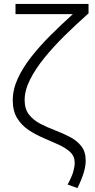

<svg xmlns="http://www.w3.org/2000/svg" viewBox="-20 -740 483 978"><path d="M374.5 218 324.5 200Q346.5 159 353.5 133.5Q360.5 108 360.5 89Q360.5 56 337.8 34.8Q315 13.5 279 -3Q243 -19.5 202.8 -36.5Q162.5 -53.5 126.5 -77.2Q90.5 -101 67.8 -137.5Q45 -174 45 -229Q45 -284 70.2 -339.2Q95.5 -394.5 139 -450Q182.5 -505.5 237.2 -560Q292 -614.5 351 -668H59V-720H431V-672Q369.5 -617.5 311.2 -560.2Q253 -503 206.5 -445.8Q160 -388.5 132.8 -334Q105.5 -279.5 105.5 -230Q105.5 -184.5 128 -156Q150.5 -127.5 186 -109.2Q221.5 -91 261 -76Q300.5 -61 336 -42.5Q371.5 -24 394 4.2Q416.5 32.5 416.5 78Q416.5 106 406.5 139.5Q396.5 173 374.5 218Z"/></svg>

Font: Geologica Thin
Style: Regular
Weight: 100
Designer: Sindre Bremnes, Frode Helland
Foundry: Monokrom Skriftforlag AS
Version: Version 1.010; ttfautohint (v1.8.4.7-5d5b);gftools[0.9.28]